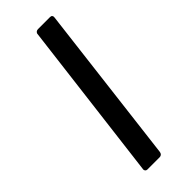

<svg xmlns="http://www.w3.org/2000/svg" viewBox="-179 -528 550 550"><g transform="rotate(-45 96.0 -253.0)"><path d="M51 0H101C107 0 111 -4 112 -10L171 -496C172 -502 169 -506 163 -506H114C108 -506 103 -502 103 -496L43 -10C42 -4 46 0 51 0Z"/></g></svg>

Font: Barlow Semi Condensed
Style: Italic
Weight: 400
Width: 4
Italic angle: -7°
Designer: Jeremy Tribby
Foundry: Tribby Type
Version: Version 1.422;hotconv 1.0.109;makeotfexe 2.5.65596